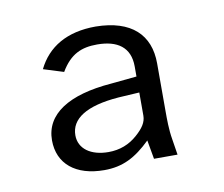

<svg xmlns="http://www.w3.org/2000/svg" viewBox="-49 -789 525 450"><g transform="rotate(-10 213.5 -563.5)"><path d="M166 -396C210 -396 241 -412 277 -447L285 -402H341L335 -440C331 -463 331 -489 331 -506V-621C331 -689 289 -730 204 -731C135 -731 89 -703 65 -654L113 -639C136 -678 163 -689 200 -689C248 -689 278 -669 278 -623V-599L217 -593C114 -585 57 -548 57 -486C57 -430 98 -396 166 -396ZM183 -436C141 -436 113 -456 113 -488C113 -527 150 -552 228 -558L278 -561V-506C278 -490 269 -477 252 -462C233 -445 210 -436 183 -436Z"/></g></svg>

Font: United Sans Light
Style: Regular
Weight: 300
Designer: Pablo Impallari, Rodrigo Fuenzalida (Modified by Dan O. Williams)
Version: Version 1.000;PS 001.000;hotconv 1.0.88;makeotf.lib2.5.64775